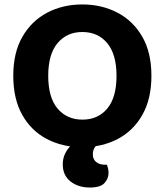

<svg xmlns="http://www.w3.org/2000/svg" viewBox="-20 -644 740 862"><path d="M659.8 -304Q659.8 -200 619.2 -128.4Q578.5 -56.7 508.5 -20Q438.4 16.8 349.3 16.8Q260.5 16.8 190.3 -20Q120.1 -56.7 79.8 -128.4Q39.6 -200 39.6 -304Q39.6 -408 80.8 -479.3Q122.1 -550.5 192.2 -587.3Q262.2 -624 349.3 -624Q436.6 -624 507.1 -587.3Q577.5 -550.5 618.7 -479.3Q659.8 -408 659.8 -304ZM503.1 -304Q503.1 -400.2 461.4 -450.3Q419.8 -500.3 349.3 -500.3Q280.6 -500.3 238.6 -450.6Q196.5 -401 196.5 -304Q196.5 -206.3 238.5 -156.6Q280.4 -106.9 350.1 -106.9Q420 -106.9 461.6 -156.6Q503.1 -206.3 503.1 -304ZM323.1 -8.6 436.7 -9.6Q420.2 -0.1 408.5 13.7Q396.8 27.5 396.8 49.4Q396.8 71.1 411.6 83.4Q426.3 95.6 453 95.6H460.4Q463.4 103.9 465.3 112.9Q467.2 122 467.2 133Q467.2 158.2 448.9 178Q430.7 197.9 383.2 197.9Q331.1 197.9 296.4 170.5Q261.8 143.1 261.8 94.3Q261.8 67.4 271.9 46.5Q282 25.6 296.3 11.6Q310.6 -2.4 323.1 -8.6Z"/></svg>

Font: Baloo Paaji 2
Style: Regular
Weight: 400
Designer: Shuchita Grover, Noopur Datye and Ek Type
Foundry: Ek Type
Version: Version 1.700